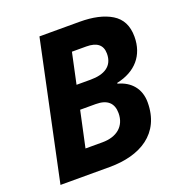

<svg xmlns="http://www.w3.org/2000/svg" viewBox="-129 -824 878 934"><g transform="rotate(-20 310.0 -357.0)"><path d="M281 0C440 0 562 -71 562 -233C562 -304 520 -351 455 -368V-372C554 -393 611 -458 611 -555C611 -612 590 -652 549 -677C508 -702 453 -714 385 -714H177L26 0ZM300 -590H374C429 -590 457 -568 457 -523C457 -458 410 -431 339 -431H266ZM241 -311H322C382 -311 411 -283 411 -232C411 -163 362 -125 289 -125H201Z"/></g></svg>

Font: BC Sans
Style: Bold Italic
Weight: 700
Italic angle: -12°
Designer: Monotype Design Team
Province of B.C.
Foundry: Monotype Imaging Inc.
Version: Version 2.000;GOOG;noto-source:20170915:90ef993387c0